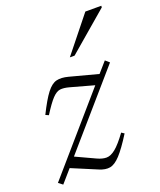

<svg xmlns="http://www.w3.org/2000/svg" viewBox="-131 -751 701 842"><g transform="rotate(-20 220.0 -330.0)"><path d="M-1.5 -5 299 -351.5 188.5 -382Q164.5 -388.5 147.5 -386.5Q130.5 -384.5 111.5 -364.5Q92.5 -344.5 63 -297.5L48.5 -304Q79.5 -366.5 101.8 -395.2Q124 -424 146.8 -429.5Q169.5 -435 201.5 -426.5L333.5 -391.5L375.5 -439.5L394 -423.5L104 -89.5L194.5 -47.5Q218 -36.5 237.5 -36.5Q257 -36.5 279.8 -55Q302.5 -73.5 334.5 -117.5L347.5 -109Q310.5 -50 285 -22.5Q259.5 5 237.2 9Q215 13 187 1L69 -48.5L18 10ZM236 -504.5 368.5 -670H443L442.5 -662.5L258 -504.5Z"/></g></svg>

Font: Newsreader Text Light
Style: Italic
Weight: 300
Italic angle: -17°
Designer: Hugues Gentile
Foundry: Production Type
Version: Version 1.001